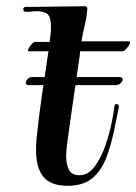

<svg xmlns="http://www.w3.org/2000/svg" viewBox="-20 -591 439 618"><path d="M197 7Q144 7 120 -21.5Q96 -50 96 -108Q96 -118 96.5 -128Q97 -138 98 -149Q106 -224 116 -291.5Q126 -359 136 -426H72Q68 -426 71.5 -433.5Q75 -441 81.5 -448.5Q88 -456 92 -456H140Q141 -470 142.5 -479Q144 -488 144 -506Q144 -535 133.5 -545Q123 -555 97 -555Q90 -555 82 -554Q74 -553 64 -553H63Q55 -553 55 -561Q55 -569 64 -569H103Q136 -569 177.5 -570Q219 -571 253 -571Q261 -571 261 -563Q261 -559 260 -550.5Q259 -542 257 -529Q256 -523 252 -506.5Q248 -490 242 -458H394Q401 -458 397.5 -450Q394 -442 386.5 -434Q379 -426 374 -426H238Q238 -422 234 -394Q230 -366 224 -325Q218 -284 211.5 -239Q205 -194 200 -157Q198 -144 195.5 -125Q193 -106 193 -88Q193 -64 201.5 -45.5Q210 -27 236 -27Q265 -27 286.5 -57.5Q308 -88 321 -128Q332 -160 339 -194Q346 -228 348 -247Q348 -256 355 -256Q365 -256 362 -243L347 -170Q338 -126 323.5 -87Q309 -48 283.5 -23Q258 2 216 6Q211 7 206.5 7Q202 7 197 7ZM72 -317Q63 -317 63 -324Q63 -330 69 -336.5Q75 -343 83 -343H364Q375 -343 375 -335Q375 -330 368.5 -323.5Q362 -317 353 -317Z"/></svg>

Font: Tapestry
Style: Regular
Weight: 400
Designer: Robert E. Leuschke
Foundry: Robert E. Leuschke
Version: Version 1.010; ttfautohint (v1.8.4.7-5d5b)